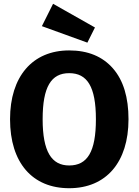

<svg xmlns="http://www.w3.org/2000/svg" viewBox="-20 -976 731 1013"><path d="M201 -838 441 -751 481 -831 260 -956ZM345 -710C151 -710 33 -572 33 -347C33 -117 151 17 345 17C540 17 658 -120 658 -347C658 -462 631 -552 576 -615C521 -678 444 -710 345 -710ZM345 -590C440 -590 486 -519 486 -347C486 -175 441 -103 345 -103C252 -103 205 -176 205 -347C205 -518 250 -590 345 -590Z"/></svg>

Font: Fira Sans
Style: Bold
Weight: 700
Designer: Carrois Corporate & Edenspiekermann AG
Foundry: Carrois Corporate GbR & Edenspiekermann AG
Version: Version 4.203